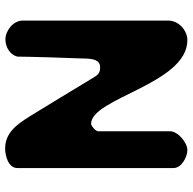

<svg xmlns="http://www.w3.org/2000/svg" viewBox="-21 -726 748 746"><g transform="rotate(90 353.0 -353.0)"><path d="M136 -707C98 -707 60 -673 60 -633V-67C60 -30 100 0 133 0C162 0 193 -17 200 -47C200 -84 205 -256 207 -293C208 -321 205 -368 241 -368C264 -368 271 -361 287 -333C308 -297 411 -129 433 -93C464 -44 496 1 557 1C583 1 633 -10 633 -47V-653C633 -685 589 -707 563 -707C534 -707 490 -670 490 -640V-360C490 -351 469 -333 461 -333C361 -333 306 -707 136 -707Z"/></g></svg>

Font: Asimov Print
Style: Regular
Weight: 500
Designer: Google
Version: Version 2.000980: 2014